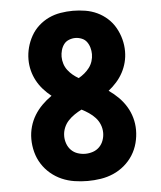

<svg xmlns="http://www.w3.org/2000/svg" viewBox="-53 -789 707 844"><g transform="rotate(-5 300.0 -367.5)"><path d="M300 8Q271 8 242 3.5Q213 -1 186.5 -12.5Q160 -24 137.5 -43Q115 -62 99.5 -86.5Q84 -111 76.5 -139.5Q69 -168 69 -197Q69 -225 76.5 -251.5Q84 -278 98 -301Q112 -324 131.5 -343.5Q151 -363 174 -379Q155 -394 138.5 -412.5Q122 -431 110.5 -452.5Q99 -474 93 -497.5Q87 -521 87 -546Q87 -573 94 -599.5Q101 -626 114.5 -650Q128 -674 148.5 -692.5Q169 -711 193.5 -722.5Q218 -734 245.5 -738.5Q273 -743 300 -743Q327 -743 354.5 -738.5Q382 -734 406.5 -722.5Q431 -711 451.5 -692.5Q472 -674 485.5 -650Q499 -626 506 -599.5Q513 -573 513 -546Q513 -521 507 -497.5Q501 -474 489.5 -452.5Q478 -431 461.5 -412.5Q445 -394 426 -379Q449 -363 468.5 -343.5Q488 -324 502 -301Q516 -278 523.5 -251.5Q531 -225 531 -197Q531 -168 523.5 -139.5Q516 -111 500.5 -86.5Q485 -62 462.5 -43Q440 -24 413.5 -12.5Q387 -1 358 3.5Q329 8 300 8ZM300 -446Q314 -454 326 -464Q338 -474 347.5 -486.5Q357 -499 362 -514.5Q367 -530 367 -546Q367 -560 363 -574.5Q359 -589 350.5 -600.5Q342 -612 328 -617.5Q314 -623 300 -623Q286 -623 272 -617.5Q258 -612 249.5 -600.5Q241 -589 237 -574.5Q233 -560 233 -546Q233 -530 238 -514.5Q243 -499 252.5 -486.5Q262 -474 274 -464Q286 -454 300 -446ZM300 -112Q317 -112 333.5 -117.5Q350 -123 362 -135Q374 -147 380 -163.5Q386 -180 386 -197Q386 -216 379 -233.5Q372 -251 359.5 -264.5Q347 -278 331.5 -288.5Q316 -299 300 -307Q284 -299 268.5 -288.5Q253 -278 240.5 -264.5Q228 -251 221 -233.5Q214 -216 214 -197Q214 -180 220 -163.5Q226 -147 238 -135Q250 -123 266.5 -117.5Q283 -112 300 -112Z"/></g></svg>

Font: Iosevka Heavy Extended
Style: Regular
Weight: 900
Width: 7
Monospace: yes
Designer: Belleve Invis
Foundry: Belleve Invis
Version: Version 32.5.0; ttfautohint (v1.8.4)